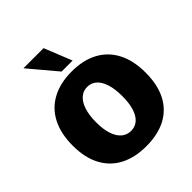

<svg xmlns="http://www.w3.org/2000/svg" viewBox="-257 -1147 1330 1330"><g transform="rotate(-45 408.5 -482.0)"><path d="M409.2 10.7Q297.4 10.7 217 -31.2Q136.7 -73.2 93.8 -154.3Q50.8 -235.4 50.8 -353Q50.8 -470.7 93.3 -553Q135.7 -635.3 216.1 -678.5Q296.4 -721.7 408.7 -721.7Q522 -721.7 601.8 -678.5Q681.6 -635.3 723.9 -553.2Q766.1 -471.2 766.1 -354.5Q766.1 -235.4 723.9 -154.1Q681.6 -72.8 602.1 -31Q522.5 10.7 409.2 10.7ZM409.7 -139.2Q449.2 -139.2 477.5 -163.3Q505.9 -187.5 521.2 -235.1Q536.6 -282.7 536.6 -352.5Q536.6 -421.9 521.5 -470.5Q506.3 -519 478 -544.7Q449.7 -570.3 409.2 -570.3Q369.6 -570.3 340.6 -544.7Q311.5 -519 295.7 -470.5Q279.8 -421.9 279.8 -352.5Q279.8 -282.2 295.9 -234.9Q312 -187.5 341.1 -163.3Q370.1 -139.2 409.7 -139.2ZM359.4 -770.5 188.5 -973.6H385.7L467.3 -770.5Z"/></g></svg>

Font: Comme Black
Style: Regular
Weight: 900
Version: Version 1.000;gftools[0.9.27]